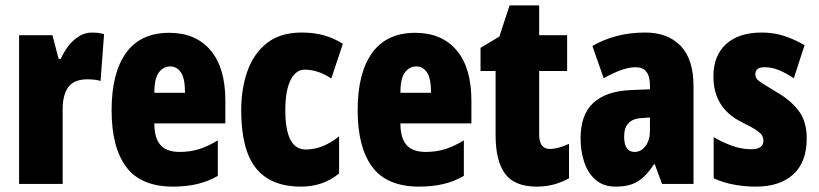

<svg xmlns="http://www.w3.org/2000/svg" viewBox="-20 -777 3044 714"><path d="M322 -656Q332 -656 342 -655Q352 -654 367 -650L354 -476Q335 -482 304 -482Q256 -482 234.5 -453.5Q213 -425 213 -371V-93H51V-646H175L198 -558H206Q216 -581 232.5 -603.5Q249 -626 272 -641Q295 -656 322 -656Z M609 -655Q708 -655 763 -590Q818 -525 818 -403V-318H554Q554 -263 577 -237.5Q600 -212 648 -212Q686 -212 719 -222Q752 -232 790 -255V-123Q754 -102 713 -92.5Q672 -83 624 -83Q504 -83 449.5 -156Q395 -229 395 -367Q395 -506 449 -580.5Q503 -655 609 -655ZM613 -530Q588 -530 571 -508Q554 -486 554 -432H668Q668 -485 653 -507.5Q638 -530 613 -530Z M1099 -83Q987 -83 932 -151.5Q877 -220 877 -367Q877 -448 900.5 -513.5Q924 -579 973.5 -617.5Q1023 -656 1102 -656Q1148 -656 1185 -645.5Q1222 -635 1255 -614L1212 -485Q1163 -518 1113 -518Q1080 -518 1060.5 -479Q1041 -440 1041 -367Q1041 -221 1117 -221Q1180 -221 1241 -270V-132Q1182 -83 1099 -83Z M1524 -655Q1623 -655 1678 -590Q1733 -525 1733 -403V-318H1469Q1469 -263 1492 -237.5Q1515 -212 1563 -212Q1601 -212 1634 -222Q1667 -232 1705 -255V-123Q1669 -102 1628 -92.5Q1587 -83 1539 -83Q1419 -83 1364.5 -156Q1310 -229 1310 -367Q1310 -506 1364 -580.5Q1418 -655 1524 -655ZM1528 -530Q1503 -530 1486 -508Q1469 -486 1469 -432H1583Q1583 -485 1568 -507.5Q1553 -530 1528 -530Z M2025 -223Q2040 -223 2058 -228Q2076 -233 2096 -242V-114Q2069 -99 2039.5 -91Q2010 -83 1976 -83Q1894 -83 1858.5 -130.5Q1823 -178 1823 -275V-513H1767V-599L1837 -641L1875 -757H1985V-646H2089V-513H1985V-277Q1985 -223 2025 -223Z M2380 -656Q2463 -656 2511 -606.5Q2559 -557 2559 -456V-93H2442L2415 -166H2412Q2385 -124 2353.5 -103.5Q2322 -83 2270 -83Q2223 -83 2194 -109Q2165 -135 2152 -176Q2139 -217 2139 -262Q2139 -351 2186.5 -394.5Q2234 -438 2325 -442L2397 -445V-459Q2397 -527 2344 -527Q2297 -527 2225 -486L2183 -606Q2224 -630 2273.5 -643Q2323 -656 2380 -656ZM2367 -338Q2301 -335 2301 -269Q2301 -212 2340 -212Q2364 -212 2380.5 -234Q2397 -256 2397 -291V-340Z M2980 -263Q2980 -174 2930 -128.5Q2880 -83 2791 -83Q2751 -83 2711.5 -90Q2672 -97 2634 -114V-267Q2664 -249 2700.5 -235.5Q2737 -222 2774 -222Q2819 -222 2819 -254Q2819 -263 2814.5 -272Q2810 -281 2792.5 -293Q2775 -305 2736 -324Q2633 -376 2633 -493Q2633 -570 2680 -613Q2727 -656 2813 -656Q2856 -656 2894 -644Q2932 -632 2972 -609L2932 -486Q2907 -503 2879.5 -515Q2852 -527 2823 -527Q2789 -527 2789 -501Q2789 -492 2793.5 -485Q2798 -478 2815 -467Q2832 -456 2867 -435Q2917 -407 2948.5 -367Q2980 -327 2980 -263Z"/></svg>

Font: Noto Sans Kannada UI ExtraCondensed Black
Style: Regular
Weight: 900
Width: 2
Designer: Jelle Bosma - Monotype Design Team
Foundry: Monotype Imaging Inc.
Version: Version 2.005; ttfautohint (v1.8.4.7-5d5b)